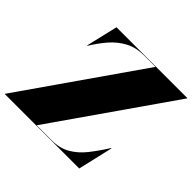

<svg xmlns="http://www.w3.org/2000/svg" viewBox="-234 -946 1141 1141"><g transform="rotate(45 337.0 -375.0)"><path d="M464 -747.5H369Q300.5 -747.5 249.8 -720.2Q199 -693 160.5 -648.2Q122 -603.5 89.5 -550H86.5L133.5 -750H729V-747.5L210 -2.5H335Q403.5 -2.5 452.2 -30.8Q501 -59 540 -108Q579 -157 618.5 -220H621.5L570.5 0H-55V-2.5Z"/></g></svg>

Font: Bodoni* 72pt Fatface
Style: Italic
Weight: 900
Italic angle: -13°
Version: Version 2.3